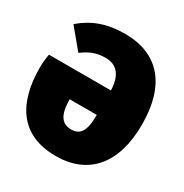

<svg xmlns="http://www.w3.org/2000/svg" viewBox="-170 -854 972 1012"><g transform="rotate(30 315.5 -348.5)"><path d="M303 -719C193 -719 112 -688 41 -627L139 -509C175 -534 212 -558 278 -558C346 -558 384 -514 387 -423H10C6 -401 2 -373 2 -341C2 -131 86 22 307 22C505 22 619 -110 619 -349C619 -590 506 -719 303 -719ZM308 -140C255 -140 222 -173 222 -274H387C387 -172 360 -140 308 -140Z"/></g></svg>

Font: Fira Sans Ultra
Style: Regular
Weight: 950
Designer: Carrois Corporate & Edenspiekermann AG
Foundry: Carrois Corporate GbR & Edenspiekermann AG
Version: Version 4.203;PS 004.203;hotconv 1.0.88;makeotf.lib2.5.64775